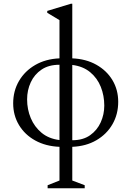

<svg xmlns="http://www.w3.org/2000/svg" viewBox="-20 -770 698 1020"><path d="M233 230V214L296 189V10Q223 7 167.5 -23.5Q112 -54 81 -105.5Q50 -157 50 -221Q50 -287 81 -340Q112 -393 167.5 -425Q223 -457 296 -460V-663L231 -702V-712L356 -750H364V-460Q437 -457 492 -426Q547 -395 577.5 -344Q608 -293 608 -229Q608 -163 577.5 -110Q547 -57 492 -25Q437 7 364 10V189L430 214V230ZM124 -242Q124 -189 143.5 -142.5Q163 -96 201 -64.5Q239 -33 296 -26V-426Q239 -426 201 -400.5Q163 -375 143.5 -333Q124 -291 124 -242ZM534 -209Q534 -262 515.5 -308.5Q497 -355 459 -386.5Q421 -418 364 -425V-25Q421 -25 458.5 -51.5Q496 -78 515 -120Q534 -162 534 -209Z"/></svg>

Font: Spectral Light
Style: Regular
Weight: 300
Designer: Jean-Baptiste Levee
Foundry: Production Type
Version: Version 2.001